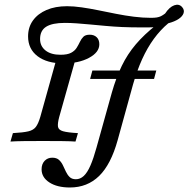

<svg xmlns="http://www.w3.org/2000/svg" viewBox="-20 -609 811 826"><path d="M280.6 197.6Q225.8 197.6 192.3 175.8Q158.9 154 158.9 119.4Q158.9 96.8 171.8 83.1Q184.7 69.4 204.8 69.4Q223.4 69.4 233.9 79Q244.4 88.7 250.8 102.4Q257.3 116.1 263.7 129.8Q270.2 143.5 279.8 152.8Q289.5 162.1 306.5 162.1Q325 162.1 340.3 148Q355.6 133.9 369 103.2Q382.3 72.6 395.2 25.8L461.3 -211.3Q479.8 -275.8 504 -325.8Q528.2 -375.8 564.1 -418.1Q600 -460.5 652.4 -501.6L675.8 -493.5Q662.1 -492.7 647.6 -491.9Q633.1 -491.1 618.1 -491.1Q603.2 -491.1 585.5 -491.1Q543.5 -491.1 505.6 -492.7Q467.7 -494.4 433.9 -497.6Q400 -500.8 369 -503.6Q337.9 -506.5 310.5 -508.5Q283.1 -510.5 258.9 -510.5Q204.8 -510.5 178.6 -494Q152.4 -477.4 152.4 -441.1Q152.4 -410.5 175.8 -391.9Q199.2 -373.4 240.3 -373.4Q270.2 -373.4 285.9 -381.9Q301.6 -390.3 309.7 -403.2Q317.7 -416.1 323.8 -429Q329.8 -441.9 338.7 -450.8Q347.6 -459.7 366.1 -459.7Q384.7 -459.7 396 -448.8Q407.3 -437.9 407.3 -418.5Q407.3 -383.9 362.9 -360.1Q318.5 -336.3 252.4 -336.3Q182.3 -336.3 141.5 -367.3Q100.8 -398.4 100.8 -452.4Q100.8 -491.9 121.8 -521Q142.7 -550 180.2 -566.1Q217.7 -582.3 268.5 -582.3Q296.8 -582.3 331 -577.4Q365.3 -572.6 402.8 -564.9Q440.3 -557.3 479 -549.6Q517.7 -541.9 556 -537.1Q594.4 -532.3 629 -532.3Q644.4 -532.3 654.4 -533.9Q664.5 -535.5 672.6 -539.5Q680.6 -543.5 690.3 -550.8Q708.9 -579 729.8 -586.3Q750.8 -593.5 763.7 -578.2Q774.2 -566.1 769.8 -552.4Q765.3 -538.7 748.4 -527.4Q731.5 -516.1 704 -508.9Q670.2 -480.6 641.9 -441.9Q613.7 -403.2 591.5 -354.4Q569.4 -305.6 552.4 -246L486.3 -6.5Q457.3 98.4 406.5 148Q355.6 197.6 280.6 197.6ZM25 0 35.5 -36.3Q79.8 -38.7 102 -44Q124.2 -49.2 134.7 -63.7Q145.2 -78.2 153.2 -105.6L221 -348.4Q241.1 -346 261.7 -347.2Q282.3 -348.4 304 -351.6L234.7 -105.6Q227.4 -78.2 229.4 -64.1Q231.5 -50 251.2 -44.4Q271 -38.7 315.3 -36.3L304.8 0Q283.9 -1.6 246.8 -2Q209.7 -2.4 165.3 -2.4Q119.4 -2.4 83.1 -2Q46.8 -1.6 25 0ZM367.7 -269.4 377.4 -305.6H652.4L642.7 -269.4Z"/></svg>

Font: Playfair 9pt
Style: Italic
Weight: 400
Italic angle: -15.6°
Designer: Claus Eggers Sørensen
Foundry: Claus Eggers Sørensen
Version: Version 2.001;gftools[0.9.30]